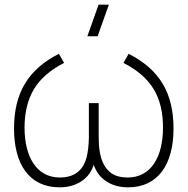

<svg xmlns="http://www.w3.org/2000/svg" viewBox="-20 -785 802 821"><path d="M445.5 -765H401.5L353.5 -630H397.5ZM235 16C275.5 16 310 5 338 -17C357.5 -32.5 372 -53.5 381 -80C390 -53.5 404.5 -32.5 424.5 -17C452 5 486.5 16 528 16C656 16 722 -82.5 722 -235C722 -385 664.5 -486.5 530 -555L508 -516C627 -455 677 -370 677 -239C677 -117.5 628 -26 526 -26C493 -26 467.5 -34 449 -50C412.5 -82 402 -133 402 -201V-344H360V-197C359.5 -163 356 -133.5 349.5 -109C335.5 -59 300.5 -26 236 -26C135.5 -26 85 -115.5 85 -239C85 -304 98.5 -359 125 -403.5C151.5 -448 194.5 -485.5 254 -516L232 -555C98.5 -487 40 -385.5 40 -235C40 -83.5 104.5 16 235 16Z"/></svg>

Font: Vela Sans ExtLt
Style: Regular
Weight: 200
Designer: Principal design: Mikhail Sharanda - project Manrope.
Design modification: Ravid Balaliev
Foundry: Mikhail Sharanda
Version: Version 1.001